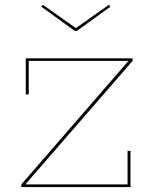

<svg xmlns="http://www.w3.org/2000/svg" viewBox="-20 -762 617 782"><path d="M293 -636H285L148.5 -734.5L154.5 -742.5L289 -647.5L423.5 -742.5L429.5 -734.5ZM67 -11 502.5 -513V-518.5L520 -514L84.5 -12.5V-6ZM520 -524.5V-514H97V-377.5H85V-524.5ZM499.5 -147.5H511.5V0H67V-11H499.5Z"/></svg>

Font: Hepta Slab ExtraLight Thin
Style: Regular
Weight: 250
Version: Version 1.102